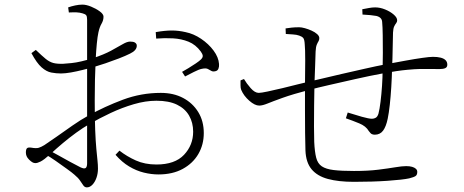

<svg xmlns="http://www.w3.org/2000/svg" viewBox="-20 -782 2010 831"><path d="M666 -27Q635 -27 602.5 -35Q570 -43 539 -61.5Q508 -80 480 -112L497 -130Q529 -105 568 -87.5Q607 -70 657 -70Q737 -70 776.5 -112Q816 -154 816 -212Q816 -251 798.5 -281.5Q781 -312 746 -329Q711 -346 657 -346Q610 -346 559 -331Q508 -316 459 -293Q410 -270 367 -245Q339 -229 309.5 -207.5Q280 -186 252 -162.5Q224 -139 198 -115Q170 -90 156 -83Q142 -76 133 -76Q126 -76 119.5 -80Q113 -84 106 -91Q98 -99 95 -106.5Q92 -114 92 -122Q92 -135 96.5 -140Q101 -145 115 -143Q137 -139 148 -142.5Q159 -146 172 -154Q192 -167 224.5 -190Q257 -213 293.5 -238.5Q330 -264 363 -282Q433 -321 512 -350.5Q591 -380 676 -380Q731 -380 772.5 -358Q814 -336 838 -297Q862 -258 862 -206Q862 -156 838.5 -115.5Q815 -75 771 -51Q727 -27 666 -27ZM356 29Q347 29 341 21Q335 13 327 0.5Q319 -12 302 -26Q292 -35 269 -51.5Q246 -68 220.5 -86Q195 -104 174 -115L188 -134Q207 -124 232 -110Q257 -96 282.5 -82Q308 -68 328 -58Q345 -50 351 -55Q357 -60 357 -75Q357 -110 357 -170.5Q357 -231 357 -327Q357 -374 357 -431Q357 -488 357 -542.5Q357 -597 357 -639Q357 -681 357 -697Q357 -711 353 -716Q349 -721 338 -724Q325 -728 311 -728.5Q297 -729 278 -728L275 -750Q289 -755 305.5 -758.5Q322 -762 337 -762Q353 -762 374 -753.5Q395 -745 411.5 -733Q428 -721 428 -710Q428 -694 419.5 -679.5Q411 -665 406 -642Q402 -624 399 -593Q396 -562 394 -522Q392 -482 391 -437Q390 -392 390 -346Q390 -269 392 -219Q394 -169 397 -137.5Q400 -106 402 -87Q404 -68 404 -52Q404 -31 397.5 -12.5Q391 6 380 17.5Q369 29 356 29ZM244 -464Q223 -464 202 -468Q181 -472 160 -490.5Q139 -509 116 -552L135 -566Q162 -540 178 -527Q194 -514 210.5 -509.5Q227 -505 254 -506Q270 -507 289.5 -509Q309 -511 332.5 -516.5Q356 -522 382 -530Q430 -546 460.5 -562.5Q491 -579 510.5 -590.5Q530 -602 543 -602Q550 -602 555.5 -601Q561 -600 564.5 -597.5Q568 -595 570 -592Q572 -589 572 -584Q572 -564 543 -550Q523 -540 494.5 -529Q466 -518 436.5 -508Q407 -498 383 -491Q364 -486 338.5 -479.5Q313 -473 287.5 -468.5Q262 -464 244 -464ZM913 -474Q902 -471 895 -475Q888 -479 879.5 -483.5Q871 -488 853 -484Q842 -482 819 -470.5Q796 -459 781 -451L768 -471Q779 -477 795.5 -487Q812 -497 827.5 -507.5Q843 -518 850 -525Q858 -533 857.5 -540.5Q857 -548 849 -559Q827 -589 796 -601.5Q765 -614 729 -616Q693 -618 656 -615L654 -643Q694 -650 723.5 -650Q753 -650 783 -643Q818 -636 850.5 -614Q883 -592 904.5 -563Q926 -534 928 -505Q929 -494 925.5 -485Q922 -476 913 -474Z M1512 5Q1445 5 1399 -7.5Q1353 -20 1328.5 -49.5Q1304 -79 1302 -131Q1301 -161 1300.5 -206.5Q1300 -252 1300 -304.5Q1300 -357 1300 -408Q1301 -470 1301 -520Q1301 -570 1299 -589Q1298 -611 1292.5 -617.5Q1287 -624 1275 -628Q1264 -632 1247.5 -633Q1231 -634 1217 -635L1216 -659Q1229 -661 1242.5 -662.5Q1256 -664 1275 -664Q1285 -664 1299.5 -660Q1314 -656 1328.5 -649.5Q1343 -643 1352.5 -634.5Q1362 -626 1362 -617Q1362 -609 1358.5 -603.5Q1355 -598 1351 -588.5Q1347 -579 1346 -559Q1345 -537 1344 -499.5Q1343 -462 1341 -418Q1340 -372 1339.5 -324Q1339 -276 1339 -235Q1339 -194 1340 -168Q1342 -125 1348.5 -99.5Q1355 -74 1373 -62Q1391 -50 1424.5 -46Q1458 -42 1512 -42Q1573 -42 1617 -47.5Q1661 -53 1690.5 -58Q1720 -63 1738 -63Q1753 -63 1763.5 -60Q1774 -57 1780 -51.5Q1786 -46 1786 -38Q1786 -25 1778.5 -20Q1771 -15 1751 -10Q1723 -4 1658 0.5Q1593 5 1512 5ZM1102 -325Q1083 -325 1059 -346Q1035 -367 1024 -393Q1021 -401 1021 -412Q1021 -423 1021 -434L1036 -440Q1047 -421 1065 -400.5Q1083 -380 1100 -380Q1110 -380 1138.5 -386Q1167 -392 1202.5 -400.5Q1238 -409 1271 -417.5Q1304 -426 1323 -430Q1338 -433 1374.5 -442Q1411 -451 1459.5 -462Q1508 -473 1558.5 -484.5Q1609 -496 1651 -504Q1694 -512 1735 -519.5Q1776 -527 1808 -531.5Q1840 -536 1854 -536Q1873 -536 1887 -532.5Q1901 -529 1908.5 -521.5Q1916 -514 1916 -502Q1916 -491 1907 -487Q1898 -483 1881 -483Q1863 -483 1843 -483.5Q1823 -484 1799 -483.5Q1775 -483 1744 -480Q1700 -476 1640.5 -465Q1581 -454 1519 -440Q1457 -426 1404.5 -414Q1352 -402 1322 -394Q1246 -374 1203 -358.5Q1160 -343 1138 -334Q1116 -325 1102 -325ZM1602 -199Q1595 -199 1589.5 -201.5Q1584 -204 1576 -215Q1564 -236 1535 -248Q1506 -260 1477 -270L1485 -295Q1516 -285 1546.5 -276.5Q1577 -268 1590 -268Q1599 -268 1606.5 -272.5Q1614 -277 1618 -290Q1623 -309 1627 -341.5Q1631 -374 1633.5 -411Q1636 -448 1636 -480Q1637 -513 1637 -553Q1637 -593 1636.5 -629.5Q1636 -666 1634 -687Q1633 -707 1609 -713Q1599 -715 1583.5 -716.5Q1568 -718 1549 -719L1548 -742Q1564 -745 1577.5 -747.5Q1591 -750 1604 -750Q1625 -750 1647 -741Q1669 -732 1684 -719Q1699 -706 1699 -694Q1699 -687 1694.5 -681.5Q1690 -676 1686 -667.5Q1682 -659 1681 -641Q1680 -612 1679.5 -572Q1679 -532 1677 -485Q1676 -446 1673.5 -405Q1671 -364 1667 -328Q1663 -292 1658 -268Q1651 -234 1638 -216.5Q1625 -199 1602 -199Z"/></svg>

Font: Noto Serif SC ExtraLight ExtraLight
Style: Regular
Weight: 250
Version: Version 2.002-H1;hotconv 1.1.0;makeotfexe 2.6.0